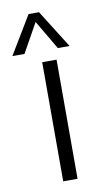

<svg xmlns="http://www.w3.org/2000/svg" viewBox="-97 -735 449 778"><g transform="rotate(-10 127.5 -346.0)"><path d="M157.7 -316.4V0H98.6V-490.2H157.7V-371.1ZM121.1 -691.9 219.2 -535.6H170.9L100.6 -655.3L33.7 -535.6H-16.1L78.1 -691.9Z"/></g></svg>

Font: LaylaRuqaa
Style: Regular
Weight: 400
Version: Version 2.0